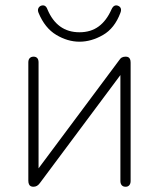

<svg xmlns="http://www.w3.org/2000/svg" viewBox="-20 -706 606 732"><path d="M107 6Q102 6 97.5 4Q93 2 90.5 -3.5Q88 -9 88 -17V-468Q88 -479 93.5 -484.5Q99 -490 108 -490Q117 -490 122 -484.5Q127 -479 127 -468V-32H103L434 -476Q439 -484 445 -487Q451 -490 459 -490Q465 -490 469 -488Q473 -486 475.5 -481Q478 -476 478 -467V-16Q478 -6 473 0Q468 6 459 6Q449 6 444 0Q439 -6 439 -16V-452H463L132 -8Q127 -1 121 2.5Q115 6 107 6ZM283 -547Q238 -547 194.5 -573Q151 -599 127 -657Q123 -667 126 -674Q129 -681 136 -684Q144 -687 150.5 -684Q157 -681 161 -670Q179 -627 209.5 -605Q240 -583 283 -583Q326 -583 356 -605Q386 -627 405 -670Q410 -681 416.5 -684Q423 -687 430 -684Q438 -681 440.5 -674Q443 -667 439 -657Q417 -598 372.5 -572.5Q328 -547 283 -547Z"/></svg>

Font: Nunito ExtraLight
Style: Regular
Weight: 200
Designer: Vernon Adams
Foundry: Vernon Adams
Version: Version 3.602